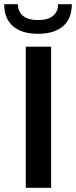

<svg xmlns="http://www.w3.org/2000/svg" viewBox="-32 -889 360 909"><path d="M210 -668V0H90V-668ZM148 -729Q71 -729 29.5 -765Q-12 -801 -12 -869H53Q53 -833 77.5 -813.5Q102 -794 148 -794Q194 -794 218.5 -813.5Q243 -833 243 -869H308Q308 -801 266.5 -765Q225 -729 148 -729Z"/></svg>

Font: Madhuban Medium
Style: Regular
Weight: 500
Designer: jaikishan Patel
Foundry: MagicType
Version: Version 1.000